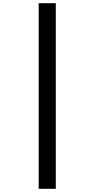

<svg xmlns="http://www.w3.org/2000/svg" viewBox="-20 -813 591 1201"><path d="M222 -793H329V368H222Z"/></svg>

Font: Noto Sans Kannada
Style: Regular
Weight: 400
Designer: Jelle Bosma - Monotype Design Team
Foundry: Monotype Imaging Inc.
Version: Version 2.003